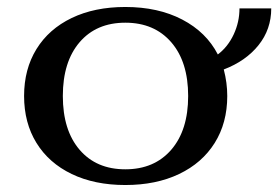

<svg xmlns="http://www.w3.org/2000/svg" viewBox="-20 -520 797 550"><path d="M621 -321Q631 -283 631 -245Q631 -168 595 -110.5Q559 -53 493 -21.5Q427 10 339 10Q251 10 185.5 -21.5Q120 -53 84.5 -110.5Q49 -168 49 -245Q49 -322 84.5 -379.5Q120 -437 185.5 -468.5Q251 -500 339 -500Q433 -500 502 -464Q571 -428 604 -364Q633 -386 649.5 -421.5Q666 -457 666 -496H757Q757 -436 720.5 -390.5Q684 -345 621 -321ZM519 -245Q519 -343 470.5 -399Q422 -455 339 -455Q256 -455 208 -399Q160 -343 160 -245Q160 -147 208 -91Q256 -35 339 -35Q422 -35 470.5 -91Q519 -147 519 -245Z"/></svg>

Font: Fahkwang Medium
Style: Regular
Weight: 500
Version: Version 1.000; ttfautohint (v1.6)